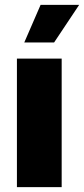

<svg xmlns="http://www.w3.org/2000/svg" viewBox="-20 -772 347 792"><path d="M49.8 0H234.4V-530.3H49.8ZM80.1 -596.7H203.1L306.6 -752H147.5Z"/></svg>

Font: Pretendard Black
Style: Regular
Weight: 900
Designer: Base glyphs from Inter by Rasmus Andersson; Hangeul glyphs from Noto Sans CJK(Source Han Sans) by Jang Soo-young and Kan
Foundry: Kil Hyung-jin
Version: Version 1.309;Glyphs 3.2 (3225)